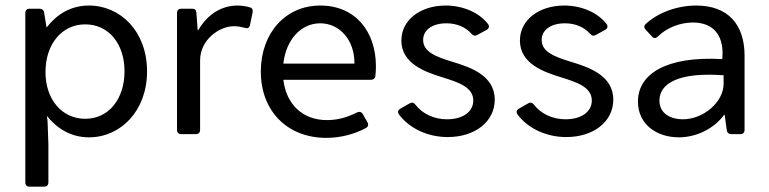

<svg xmlns="http://www.w3.org/2000/svg" viewBox="-20 -494 2831 707"><path d="M307.6 -473.6C239.3 -473.6 188.5 -440.4 151.4 -392.6L142.6 -447.3C141.6 -456.1 134.8 -461.9 126 -461.9H88.9C79.1 -461.9 73.2 -456.1 73.2 -446.3V177.7C73.2 187.5 79.1 193.4 88.9 193.4H142.6C152.3 193.4 158.2 187.5 158.2 177.7V37.1L155.3 -43C155.3 -50.8 154.3 -54.7 153.3 -61.5L152.3 -67.4C189.5 -21.5 240.2 11.7 307.6 11.7C423.8 11.7 521.5 -85 521.5 -231.4C521.5 -377.9 423.8 -473.6 307.6 -473.6ZM293.9 -56.6C208 -56.6 147.5 -127.9 147.5 -228.5C147.5 -332 208 -404.3 293.9 -404.3C379.9 -404.3 438.5 -333 438.5 -231.4C438.5 -128.9 379.9 -56.6 293.9 -56.6Z M854.5 -473.6C797.9 -473.6 745.1 -443.4 710 -382.8H708L703.1 -447.3C702.1 -458 697.3 -461.9 687.5 -461.9H647.5C637.7 -461.9 631.8 -456.1 631.8 -446.3V-15.6C631.8 -5.9 637.7 0 647.5 0H701.2C710.9 0 716.8 -5.9 716.8 -15.6V-271.5C716.8 -347.7 787.1 -397.5 841.8 -397.5C855.5 -397.5 870.1 -394.5 881.8 -391.6C891.6 -387.7 898.4 -391.6 900.4 -401.4L910.2 -448.2C912.1 -457 909.2 -464.8 900.4 -466.8C887.7 -470.7 871.1 -473.6 854.5 -473.6Z M1364.3 -249C1364.3 -378.9 1288.1 -473.6 1159.2 -473.6C1030.3 -473.6 940.4 -371.1 940.4 -230.5C940.4 -85 1038.1 13.7 1181.6 13.7C1236.3 13.7 1287.1 -1 1327.1 -22.5C1335.9 -27.3 1337.9 -35.2 1333 -43.9L1316.4 -73.2C1311.5 -82 1303.7 -84 1294.9 -80.1C1253.9 -59.6 1219.7 -51.8 1183.6 -51.8C1095.7 -51.8 1034.2 -108.4 1023.4 -200.2H1345.7C1354.5 -200.2 1361.3 -205.1 1362.3 -214.8C1363.3 -226.6 1364.3 -238.3 1364.3 -249ZM1285.2 -259.8H1023.4C1033.2 -348.6 1088.9 -408.2 1159.2 -408.2C1229.5 -408.2 1286.1 -347.7 1285.2 -259.8Z M1628.9 10.7C1727.5 10.7 1801.8 -44.9 1801.8 -127C1801.8 -217.8 1709 -247.1 1645.5 -266.6C1584 -285.2 1538.1 -303.7 1538.1 -346.7C1538.1 -384.8 1573.2 -408.2 1624 -408.2C1661.1 -408.2 1694.3 -394.5 1715.8 -370.1C1722.7 -362.3 1729.5 -360.4 1737.3 -365.2L1771.5 -383.8C1780.3 -388.7 1783.2 -396.5 1777.3 -405.3C1745.1 -447.3 1685.5 -473.6 1621.1 -473.6C1528.3 -473.6 1458 -420.9 1458 -344.7C1458 -260.7 1543 -229.5 1610.4 -209C1666 -191.4 1722.7 -173.8 1722.7 -124C1722.7 -81.1 1682.6 -54.7 1626 -54.7C1578.1 -54.7 1535.2 -75.2 1509.8 -108.4C1503.9 -116.2 1497.1 -118.2 1488.3 -113.3L1454.1 -93.8C1445.3 -88.9 1443.4 -81.1 1449.2 -72.3C1488.3 -20.5 1555.7 10.7 1628.9 10.7Z M2065.4 10.7C2164.1 10.7 2238.3 -44.9 2238.3 -127C2238.3 -217.8 2145.5 -247.1 2082 -266.6C2020.5 -285.2 1974.6 -303.7 1974.6 -346.7C1974.6 -384.8 2009.8 -408.2 2060.5 -408.2C2097.7 -408.2 2130.9 -394.5 2152.3 -370.1C2159.2 -362.3 2166 -360.4 2173.8 -365.2L2208 -383.8C2216.8 -388.7 2219.7 -396.5 2213.9 -405.3C2181.6 -447.3 2122.1 -473.6 2057.6 -473.6C1964.8 -473.6 1894.5 -420.9 1894.5 -344.7C1894.5 -260.7 1979.5 -229.5 2046.9 -209C2102.5 -191.4 2159.2 -173.8 2159.2 -124C2159.2 -81.1 2119.1 -54.7 2062.5 -54.7C2014.6 -54.7 1971.7 -75.2 1946.3 -108.4C1940.4 -116.2 1933.6 -118.2 1924.8 -113.3L1890.6 -93.8C1881.8 -88.9 1879.9 -81.1 1885.7 -72.3C1924.8 -20.5 1992.2 10.7 2065.4 10.7Z M2543.9 -473.6C2471.7 -473.6 2400.4 -446.3 2356.4 -404.3C2350.6 -398.4 2351.6 -390.6 2358.4 -383.8L2380.9 -359.4C2387.7 -351.6 2395.5 -352.5 2402.3 -359.4C2433.6 -390.6 2482.4 -411.1 2531.2 -411.1C2609.4 -411.1 2641.6 -361.3 2640.6 -295.9L2639.6 -276.4C2429.7 -288.1 2329.1 -219.7 2329.1 -120.1C2329.1 -34.2 2400.4 11.7 2479.5 11.7C2544.9 11.7 2609.4 -20.5 2646.5 -71.3H2648.4L2656.2 -14.6C2657.2 -5.9 2663.1 0 2672.9 0H2706.1C2715.8 0 2721.7 -5.9 2721.7 -15.6V-289.1C2721.7 -404.3 2660.2 -473.6 2543.9 -473.6ZM2494.1 -54.7C2453.1 -54.7 2408.2 -73.2 2408.2 -124C2408.2 -183.6 2472.7 -229.5 2644.5 -216.8V-185.5C2644.5 -118.2 2570.3 -54.7 2494.1 -54.7Z"/></svg>

Font: Ed Sans Neue
Style: Regular
Weight: 400
Designer: Stephen Hutchings
Version: Version 1.004;PS 001.004;hotconv 1.0.88;makeotf.lib2.5.64775